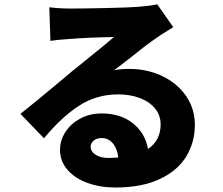

<svg xmlns="http://www.w3.org/2000/svg" viewBox="-20 -791 1017 876"><path d="M304.7 -752Q366.2 -752 469.2 -754.4Q572.3 -756.8 610.4 -759.8Q677.7 -765.6 697.3 -771.5L770.5 -667Q710 -629.9 695.3 -619.1Q645.5 -585 559.6 -515.6L501 -470.7Q531.2 -476.6 569.3 -476.6Q652.3 -476.6 721.2 -443.4Q790 -410.2 829.6 -352.1Q869.1 -293.9 869.1 -221.7Q869.1 -142.6 830.1 -77.6Q791 -12.7 709 25.9Q627 64.5 505.9 64.5Q436.5 64.5 378.9 43.5Q321.3 22.5 287.6 -16.6Q253.9 -55.7 253.9 -107.4Q253.9 -150.4 278.3 -188.5Q302.7 -226.6 346.2 -250Q389.6 -273.4 443.4 -273.4Q530.3 -273.4 586.4 -228.5Q642.6 -183.6 655.3 -111.3Q712.9 -150.4 712.9 -223.6Q712.9 -264.6 687.5 -295.9Q662.1 -327.1 617.7 -343.8Q573.2 -360.4 519.5 -360.4Q419.9 -360.4 339.8 -308.1Q259.8 -255.9 180.7 -160.2L73.2 -271.5Q122.1 -309.6 257.8 -422.9L307.6 -464.8Q317.4 -472.7 373 -517.6Q472.7 -597.7 500 -622.1Q385.7 -620.1 297.9 -613.3Q239.3 -609.4 210 -604.5L205.1 -757.8Q251 -752 304.7 -752ZM475.6 -70.3Q492.2 -70.3 519.5 -72.3Q515.6 -112.3 495.1 -136.7Q474.6 -161.1 444.3 -161.1Q420.9 -161.1 407.2 -149.4Q393.6 -137.7 393.6 -122.1Q393.6 -99.6 416 -85Q438.5 -70.3 475.6 -70.3Z"/></svg>

Font: Min Sans Black
Style: Regular
Weight: 900
Designer: Jinseong-Kim, NotoSansCJK, Nunito
Foundry: Jinseong-Kim
Version: Version 1.000